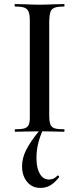

<svg xmlns="http://www.w3.org/2000/svg" viewBox="-20 -645 388 940"><path d="M293 0Q265 0 250 -1L187 -2Q155 72 159 141Q160 181 176 207.5Q192 234 220 234Q244 234 261 215L263 214Q266 214 268.5 217.5Q271 221 269 223Q247 251 225.5 263Q204 275 177 275Q137 275 112.5 245Q88 215 88 169Q88 128 109 87.5Q130 47 170 -2L103 -1Q85 0 54 0Q52 0 52 -6Q52 -12 54 -12Q86 -12 101 -17Q116 -22 121.5 -36.5Q127 -51 126 -81V-544Q126 -573 120 -587.5Q114 -602 99.5 -607.5Q85 -613 54 -613Q52 -613 51.5 -619Q51 -625 54 -625L102 -624Q146 -622 172 -622Q203 -622 247 -624L293 -625Q296 -625 296 -619Q296 -613 293 -613Q261 -613 246.5 -607Q232 -601 227 -587Q222 -573 221 -542V-81Q221 -51 226.5 -36.5Q232 -22 247 -17Q262 -12 293 -12Q296 -12 296 -6Q296 0 293 0Z"/></svg>

Font: Cormorant Upright SemiBold
Style: Regular
Weight: 600
Designer: Christian Thalmann (Catharsis Fonts)
Foundry: Catharsis Fonts
Version: Version 3.302